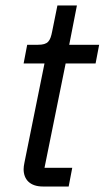

<svg xmlns="http://www.w3.org/2000/svg" viewBox="-20 -679 381 699"><path d="M230 0 243 -68H142L219 -448H328L341 -516H232L260 -659H189L170 -565C163 -529 155 -516 118 -516H79L66 -448H142L69 -87C67 -77 66 -70 66 -63C66 -26 89 0 136 0Z"/></svg>

Font: LVC Sans
Style: Italic
Weight: 400
Italic angle: -11.31°
Designer: Mike Abbink, Paul van der Laan, Pieter van Rosmalen
Foundry: Bold Monday
Version: Version 3.0